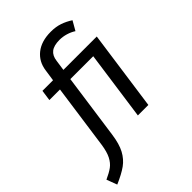

<svg xmlns="http://www.w3.org/2000/svg" viewBox="-338 -865 1192 1192"><g transform="rotate(-45 258.5 -268.5)"><path d="M449 0H357L421 -456H220L160 -29Q150 44 126.5 87.5Q103 131 65.5 158Q28 185 -37 213L-63 144Q-21 125 3.5 107Q28 89 44.5 57Q61 25 69 -29L129 -456H36L46 -527H139L150 -602Q159 -670 209 -710Q259 -750 342 -750Q386 -750 421 -738Q456 -726 488 -705L453 -644Q430 -659 401.5 -667.5Q373 -676 345 -676Q295 -676 270 -656.5Q245 -637 240 -597L230 -527H523Z"/></g></svg>

Font: Fira Sans
Style: Italic
Weight: 400
Italic angle: -8°
Designer: bBox Type GmbH & Carrois Corporate GbR & Edenspiekermann AG
Foundry: bBox Type GmbH & Carrois Corporate GbR & Edenspiekermann AG
Version: Version 4.301